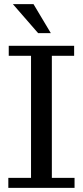

<svg xmlns="http://www.w3.org/2000/svg" viewBox="-20 -902 398 922"><path d="M20 0V-48H129V-634H22V-682H336V-634H229V-48H338V0ZM163 -743 42 -882H141L224 -743Z"/></svg>

Font: Montagu Slab
Style: Bold
Weight: 700
Designer: Florian Karsten
Foundry: Florian Karsten
Version: Version 1.000